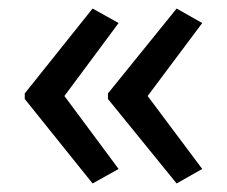

<svg xmlns="http://www.w3.org/2000/svg" viewBox="-20 -489 531 450"><path d="M38 -270V-257L197 -59L258 -93L131 -264L258 -435L197 -469ZM233 -270V-257L394 -59L454 -93L326 -264L454 -435L394 -469Z"/></svg>

Font: Noto Sans Malayalam SemiCondensed
Style: Regular
Weight: 400
Width: 4
Designer: Jelle Bosma - Monotype Design Team
Foundry: Monotype Imaging Inc.
Version: Version 2.104